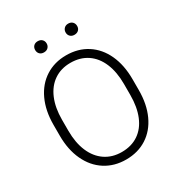

<svg xmlns="http://www.w3.org/2000/svg" viewBox="-205 -1018 1086 1165"><g transform="rotate(-30 338.5 -435.5)"><path d="M61.5 0ZM338.9 9.8Q256.8 9.8 193.8 -30.5Q130.9 -70.8 96.2 -145Q61.5 -219.2 61.5 -317.4V-393.6Q61.5 -491.7 95.9 -565.9Q130.4 -640.1 193.1 -680.4Q255.9 -720.7 337.9 -720.7Q421.4 -720.7 484.1 -680.4Q546.9 -640.1 581.1 -566.2Q615.2 -492.2 615.2 -393.6V-317.4Q615.2 -218.8 581.3 -144.8Q547.4 -70.8 484.9 -30.5Q422.4 9.8 338.9 9.8ZM337.9 -668Q271.5 -668 222.7 -634.8Q173.8 -601.6 147.7 -539.8Q121.6 -478 121.6 -394.5V-317.4Q121.6 -233.4 147.9 -171.6Q174.3 -109.9 223.4 -76.4Q272.5 -43 338.9 -43Q407.2 -43 456.1 -76.2Q504.9 -109.4 530.3 -171.1Q555.7 -232.9 555.7 -317.4V-394.5Q555.7 -478.5 529.8 -540Q503.9 -601.6 454.8 -634.8Q405.8 -668 337.9 -668ZM272.5 -841.8Q272.5 -825.2 261.5 -814Q250.5 -802.7 231.9 -802.7Q213.4 -802.7 202.6 -813.7Q191.9 -824.7 191.9 -841.8Q191.9 -858.9 202.6 -869.9Q213.4 -880.9 231.9 -880.9Q250.5 -880.9 261.5 -869.9Q272.5 -858.9 272.5 -841.8ZM485.8 -841.3Q485.8 -824.2 474.9 -813.5Q463.9 -802.7 445.3 -802.7Q427.2 -802.7 416.3 -813.7Q405.3 -824.7 405.3 -841.3Q405.3 -858.4 416.3 -869.6Q427.2 -880.9 445.3 -880.9Q463.9 -880.9 474.9 -869.6Q485.8 -858.4 485.8 -841.3Z"/></g></svg>

Font: Heebo Light
Style: Regular
Weight: 300
Designer: Oded Ezer
Foundry: Meir Sadan
Version: Version 2.001; ttfautohint (v1.5.14-ce02) -l 8 -r 50 -G 200 